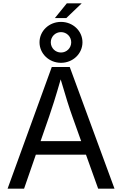

<svg xmlns="http://www.w3.org/2000/svg" viewBox="-20 -1128 730 1148"><path d="M25.4 0H124L194.3 -203.1H494.1L566.9 0H664.6L397 -727.5H289.6ZM344.7 -752.4C416 -752.4 473.1 -807.1 473.1 -875C473.1 -942.9 416 -997.1 344.7 -997.1C273.4 -997.1 216.3 -942.9 216.3 -875C216.3 -807.1 273.4 -752.4 344.7 -752.4ZM344.7 -814C311 -814 283.7 -840.8 283.7 -875C283.7 -908.7 310.5 -936 344.7 -936C378.9 -936 405.8 -908.7 405.8 -875C405.8 -840.8 378.4 -814 344.7 -814ZM308.1 -1020H376.5L468.3 -1107.9H379.4ZM222.7 -284.2 273.9 -431.6C289.6 -476.6 312 -545.9 342.8 -653.3C373.5 -547.9 395 -480.5 412.6 -431.6L465.3 -284.2Z"/></svg>

Font: Raveo
Style: Regular
Weight: 400
Designer: Jakub Foglar, Rasmus Andersson (Inter)
Foundry: Jakubfoglar.com
Version: Version 1.100;Glyphs 3.2.3 (3260)